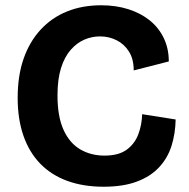

<svg xmlns="http://www.w3.org/2000/svg" viewBox="-20 -694 716 728"><path d="M373 14Q296 14 235.5 -8Q175 -30 133 -73Q91 -116 69 -179Q47 -242 47 -323Q47 -407 69.5 -471.5Q92 -536 134 -581.5Q176 -627 234 -650.5Q292 -674 364 -674Q420 -674 467 -659Q514 -644 548 -616.5Q582 -589 601 -549.5Q620 -510 620 -461L487 -427Q487 -470 469 -498.5Q451 -527 422 -541.5Q393 -556 359 -556Q329 -556 300.5 -544Q272 -532 248.5 -505.5Q225 -479 211.5 -436.5Q198 -394 198 -332Q198 -252 221 -201.5Q244 -151 284.5 -127.5Q325 -104 376 -104Q430 -104 460.5 -126.5Q491 -149 504.5 -185Q518 -221 519 -261L646 -241Q645 -188 630.5 -141.5Q616 -95 583.5 -60Q551 -25 499 -5.5Q447 14 373 14Z"/></svg>

Font: Bricolage Grotesque 48pt Condensed ExtraBold
Style: Bold
Weight: 700
Version: Version 1.000;gftools[0.9.30]